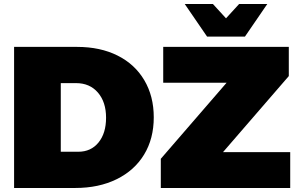

<svg xmlns="http://www.w3.org/2000/svg" viewBox="-20 -934 1481 954"><path d="M744 -351Q744 -245 696 -166Q648 -87 559.5 -43.5Q471 0 354 0H50V-701H363Q478 -701 564 -658Q650 -615 697 -535.5Q744 -456 744 -351ZM507 -349Q507 -427 466.5 -474Q426 -521 358 -521H282V-180H369Q432 -180 469.5 -226Q507 -272 507 -349ZM791 -701H1415V-556L1088 -178H1422V0H779V-145L1106 -523H791ZM1168 -914H1308L1197 -752H1009L898 -914H1038L1103 -843Z"/></svg>

Font: Argentum Sans Black
Style: Regular
Weight: 900
Designer: Julieta Ulanovsky (Modified by Cristiano Sobral)
Foundry: Julieta Ulanovsky
Version: Version 1.000; ttfautohint (v1.5.65-e2d9)